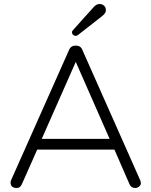

<svg xmlns="http://www.w3.org/2000/svg" viewBox="-20 -940 760 965"><path d="M189.9 -242.2H530.8L360.8 -628.9ZM660.2 4.9Q638.7 4.9 630.9 -14.2L555.2 -188H167L89.8 -14.2Q81.1 4.9 65.4 4.9Q33.2 4.9 33.2 -22Q33.2 -28.8 35.2 -33.2L327.1 -689Q335.9 -710.9 360.8 -710.9Q385.7 -710.9 394 -689L685.1 -33.2Q688 -26.9 688 -18.3Q688 -9.8 679 -2.4Q669.9 4.9 660.2 4.9ZM348.1 -790 451.2 -904.8Q465.3 -919.9 479.7 -919.9Q494.1 -919.9 503.2 -911.4Q512.2 -902.8 512.2 -888.4Q512.2 -874 493.2 -858.9L372.1 -764.2Q367.2 -759.8 360.1 -759.8Q353 -759.8 347.4 -764.9Q341.8 -770 341.8 -777.1Q341.8 -784.2 348.1 -790Z"/></svg>

Font: Nunito-Light
Style: Regular
Weight: 300
Designer: Vernon Adams
Foundry: newtypography
Version: Version 3.000